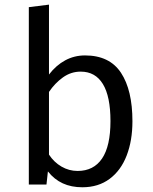

<svg xmlns="http://www.w3.org/2000/svg" viewBox="-20 -788 655 820"><path d="M189.2 -469.7Q219.5 -509.2 258.5 -530.3Q297.4 -551.3 343.1 -551.3Q447.7 -551.3 496.7 -477.2Q545.6 -403.1 545.6 -270.3Q545.6 -187.7 521 -123.8Q496.4 -60 448.2 -24.1Q400 11.8 331.8 11.8Q284.6 11.8 248.2 -4.9Q211.8 -21.5 184.6 -55.9L178.5 0H103.1V-757.4L189.2 -768.2ZM451.8 -270.8Q451.8 -375.9 419.5 -429Q387.2 -482.1 324.6 -482.1Q283.1 -482.1 248.7 -457.4Q214.4 -432.8 189.2 -395.4V-127.7Q210.8 -94.9 242.8 -76.4Q274.9 -57.9 311.3 -57.9Q380 -57.9 415.9 -111Q451.8 -164.1 451.8 -270.8Z"/></svg>

Font: Fira Code Fixed
Style: Regular
Weight: 400
Monospace: yes
Designer: Carrois Corporate, Edenspiekermann AG, Nikita Prokopov
Foundry: Carrois Corporate, Edenspiekermann AG, Nikita Prokopov
Version: Version 5.002